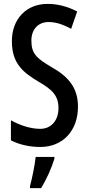

<svg xmlns="http://www.w3.org/2000/svg" viewBox="-20 -744 456 985"><path d="M380 -197C380 -290 335 -349 244 -400C168 -445 141 -468 141 -536C141 -591 174 -631 229 -631C265 -631 301 -620 345 -596L376 -685C330 -709 279 -724 226 -724C114 -725 40 -645 41 -531C41 -414 105 -369 176 -326C249 -284 280 -253 280 -189C280 -131 247 -83 186 -83C139 -83 84 -100 36 -127V-24C81 -1 134 10 187 10C301 10 380 -72 380 -197ZM259 71V61H163C159 102 144 174 134 210V221H191C217 179 244 120 259 71Z"/></svg>

Font: Noto Sans Sinhala UI ExtraCondensed Medium
Style: Regular
Weight: 500
Width: 2
Designer: Jelle Bosma - Monotype Design Team
Foundry: Monotype Imaging Inc.
Version: Version 2.006